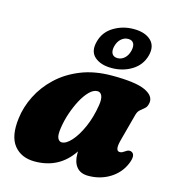

<svg xmlns="http://www.w3.org/2000/svg" viewBox="-111 -828 854 935"><g transform="rotate(15 316.5 -360.0)"><path d="M527 -194.5Q511.5 -137 537 -137Q544.5 -137 549.5 -139.8Q554.5 -142.5 563 -148Q579.5 -160.5 593.5 -153Q615.5 -141 595.5 -94Q574.5 -44.5 526.8 -15Q479 14.5 418.5 14.5Q379.5 14.5 359.8 -9.5Q340 -33.5 340 -75Q340 -81 340 -87.5Q272.5 14.5 148.5 14.5Q80.5 14.5 44 -31Q7.5 -76.5 19.5 -169Q26.5 -227 54.8 -283.5Q83 -340 131.8 -386Q180.5 -432 249 -459.5Q317.5 -487 406 -487Q524 -487 572 -465Q620 -443 615.5 -407.5Q612.5 -387 602 -377.5Q591.5 -368 580 -359Q568.5 -350 563.5 -331ZM230 -177.5Q224 -139 231.5 -124.2Q239 -109.5 251.5 -109.5Q274 -109.5 300.2 -138.8Q326.5 -168 348.8 -218.2Q371 -268.5 381 -331.5Q386 -363.5 379 -379.5Q372 -395.5 356.5 -395.5Q336.5 -395.5 316.5 -375.8Q296.5 -356 279 -323.8Q261.5 -291.5 248.5 -253.2Q235.5 -215 230 -177.5ZM392.5 -522Q337 -522 306.5 -549Q276 -576 290 -628Q303.5 -679 348.8 -706.2Q394 -733.5 449 -733.5Q506 -733.5 535.8 -705.5Q565.5 -677.5 552.5 -628Q539 -577.5 494.2 -549.8Q449.5 -522 392.5 -522ZM435 -680Q415.5 -680 400 -666.2Q384.5 -652.5 378 -628Q372 -603.5 380.2 -589.8Q388.5 -576 408 -576Q428 -576 443.2 -590Q458.5 -604 464.5 -628Q470.5 -652.5 462.8 -666.2Q455 -680 435 -680Z"/></g></svg>

Font: Fraunces 9pt S050 Black
Style: Italic
Weight: 900
Italic angle: -16°
Version: Version 1.000; ttfautohint (v1.8.3)